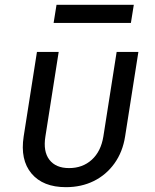

<svg xmlns="http://www.w3.org/2000/svg" viewBox="-20 -765 640 795"><path d="M253 10Q158 10 110.5 -46.5Q63 -103 78 -200L133 -550H223L168 -200Q158 -138 184.5 -103.5Q211 -69 266 -69Q322 -69 360 -103.5Q398 -138 408 -200L463 -550H553L498 -200Q488 -136 454 -88.5Q420 -41 368.5 -15.5Q317 10 253 10ZM202 -670 214 -745H534L522 -670Z"/></svg>

Font: NKDuy Mono
Style: Italic
Weight: 400
Italic angle: -9°
Monospace: yes
Designer: NKDuy
Foundry: NKDuy
Version: Version 2.251; ttfautohint (v1.8.4.7-5d5b)